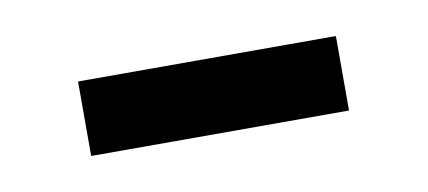

<svg xmlns="http://www.w3.org/2000/svg" viewBox="-26 -333 368 165"><g transform="rotate(-10 157.5 -250.5)"><path d="M270 -218V-283H45V-218Z"/></g></svg>

Font: mjx-stx-n
Style: Regular
Weight: 500
Version: 1.0.0